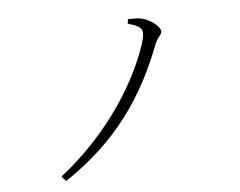

<svg xmlns="http://www.w3.org/2000/svg" viewBox="-78 -808 1156 926"><g transform="rotate(-10 500.0 -344.5)"><path d="M598 -682C642 -665 663 -652 663 -629C663 -617 658 -597 647 -571C580 -416 424 -186 155 -11L174 14C444 -134 597 -323 714 -563C732 -598 751 -600 751 -619C751 -645 700 -688 662 -696C643 -701 623 -702 603 -703Z"/></g></svg>

Font: Noto Serif CJK TC Light
Style: Regular
Weight: 300
Designer: Ryoko NISHIZUKA 西塚涼子 (kana & ideographs); Frank Grießhammer (Latin, Greek & Cyrillic); Wenlong ZHANG 张文龙 (bopomofo); San
Foundry: Adobe
Version: Version 2.001;hotconv 1.1.0;makeotfexe 2.6.0